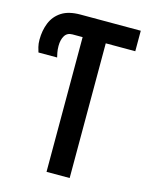

<svg xmlns="http://www.w3.org/2000/svg" viewBox="-109 -784 662 853"><g transform="rotate(15 221.5 -357.0)"><path d="M189 0V-619.6H142.1Q118.2 -619.6 106.9 -601.1Q95.7 -582.5 95.7 -554.2Q95.7 -537.6 98.4 -523.9Q101.1 -510.3 103 -502.9H17.1Q14.2 -511.2 10.5 -526.1Q6.8 -541 6.8 -559.1Q6.8 -601.6 21 -636.7Q35.2 -671.9 67.4 -692.9Q99.6 -713.9 153.8 -713.9H431.2V-619.6H295.4V0Z"/></g></svg>

Font: Open Sans Condensed SemiBold
Style: Regular
Weight: 600
Width: 3
Designer: Monotype Design Team
Foundry: Monotype Imaging Inc.
Version: Version 3.000; ttfautohint (v1.8.4)